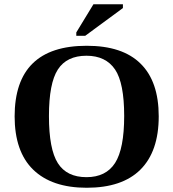

<svg xmlns="http://www.w3.org/2000/svg" viewBox="-20 -875 817 906"><path d="M211 -328V-327Q211 -171 253 -105Q295 -39 388 -39Q480 -39 523 -106Q566 -173 566 -328Q566 -483 523 -547Q479 -612 388 -612Q295 -612 253 -547Q211 -482 211 -328ZM49 -327V-325Q49 -659 389 -659Q558 -659 643 -575Q729 -491 729 -326Q729 -160 642 -74Q556 11 389 11Q224 11 136 -75Q49 -160 49 -327ZM340 -706V-722L421 -855H560V-837L382 -706Z"/></svg>

Font: Libra Serif Modern
Style: Bold
Weight: 700
Designer: Stefan Peev, Context Ltd
Foundry: Ascender Corporation
Version: Version 1.000